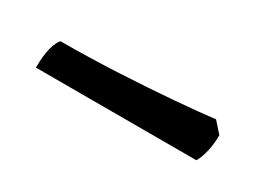

<svg xmlns="http://www.w3.org/2000/svg" viewBox="-21 -445 384 284"><g transform="rotate(30 171.0 -303.5)"><path d="M30 -270Q30 -291 33.5 -304Q37 -317 42 -322Q90 -322 140 -324.5Q190 -327 232.5 -330.5Q275 -334 299 -337L315 -319Q315 -305 312 -291.5Q309 -278 304 -270Z"/></g></svg>

Font: Texturina Medium 12pt Medium
Style: Regular
Weight: 500
Version: Version 1.002